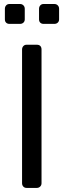

<svg xmlns="http://www.w3.org/2000/svg" viewBox="-20 -919 311 939"><path d="M3.9 -824.2V-876Q3.9 -885.7 10 -892.6Q16.1 -899.4 25.9 -899.4H78.1Q87.9 -899.4 94.5 -892.8Q101.1 -886.2 101.1 -876V-824.2Q101.1 -814.5 94.5 -808.3Q87.9 -802.2 78.1 -802.2H25.9Q16.1 -802.2 10 -808.1Q3.9 -814 3.9 -824.2ZM87.9 -22.9V-676.8Q87.9 -686.5 94 -693.4Q100.1 -700.2 109.9 -700.2H160.2Q171.4 -700.2 177.2 -694.1Q183.1 -688 183.1 -676.8V-22.9Q183.1 -13.2 176.5 -6.6Q169.9 0 160.2 0H109.9Q100.1 0 94 -6.6Q87.9 -13.2 87.9 -22.9ZM170.9 -824.2V-876Q170.9 -885.7 177 -892.6Q183.1 -899.4 192.9 -899.4H246.1Q255.9 -899.4 262.5 -892.8Q269 -886.2 269 -876V-824.2Q269 -814.5 262.5 -808.3Q255.9 -802.2 246.1 -802.2H192.9Q183.1 -802.2 177 -808.1Q170.9 -814 170.9 -824.2Z"/></svg>

Font: Rubik AZ
Style: Regular
Weight: 400
Designer: Hubert and Fischer
Foundry: Hubert & Fischer
Version: Version 2.000